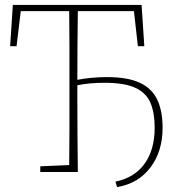

<svg xmlns="http://www.w3.org/2000/svg" viewBox="-20 -696 748 777"><path d="M21 -509 32 -676H553L564 -509H538L522 -651H295Q294 -581 293.5 -511Q293 -441 293 -373Q319 -378 349 -381Q379 -384 412 -384Q497 -384 546 -361Q595 -338 616.5 -292.5Q638 -247 638 -179Q638 -83 588.5 -18Q539 47 454 61L447 39Q525 23 565.5 -34Q606 -91 606 -179Q606 -239 589 -279.5Q572 -320 528 -340.5Q484 -361 403 -361Q373 -361 345 -358.5Q317 -356 293 -351V-307Q293 -230 293.5 -153Q294 -76 295 0H143V-23L260 -28Q261 -97 261 -167Q261 -237 261 -307V-370Q261 -441 261 -511Q261 -581 260 -651H64L47 -509Z"/></svg>

Font: Source Serif 4 SmText ExtraLight
Style: Regular
Weight: 200
Designer: Frank Grießhammer
Foundry: Adobe
Version: Version 4.005;hotconv 1.1.0;makeotfexe 2.6.0